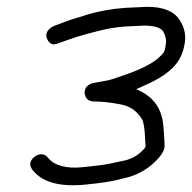

<svg xmlns="http://www.w3.org/2000/svg" viewBox="-20 -523 563 563"><path d="M458 -431.7C465.5 -418.9 468.3 -405.9 466.3 -393.6C462.5 -369.3 462.9 -369.8 441.9 -350.6C423.8 -335.8 390.9 -318.2 337.3 -300.3C327.8 -297.1 318 -293.8 307.9 -290.4C293.1 -285.5 272.5 -283.8 251.8 -279C229.2 -273.7 226.6 -255 228.8 -245.6C230.6 -237.6 236.5 -226.8 251.9 -225.6L252.6 -225.5H253.4C276.9 -225.5 303.8 -222.7 334 -216.9C361.2 -211.7 381.6 -197.8 396.4 -173.4C400.6 -166.5 404.6 -146.7 405.5 -115.5C406.1 -93.3 409.3 -93.9 403.4 -87.6L403.1 -87.3L402.9 -87C389.2 -71.1 371.9 -60 351.3 -53.8C278.9 -37.4 284.2 -39.7 221.6 -32.7C172.3 -27.2 138.8 -40.2 125.1 -55.6L118.3 -63.2C108.7 -74 92.1 -72.6 79.8 -62C55.6 -41.3 77.8 -22 80.6 -18.8C107.1 10.9 155.9 26.4 234.3 17.9C282.2 12.5 301 11.4 356.8 -3.7C391.3 -13.5 421.2 -32.5 445.3 -59.9C456 -72.1 463.3 -84.7 462.7 -97.4C461.5 -118.9 460.8 -141.3 457.7 -165.2C450.9 -210.7 425.2 -242.6 379.3 -261.4C390.1 -266 403.7 -272.2 418.7 -279.3C454.5 -296.1 481.7 -315.7 499 -338.9C511 -354.9 518.3 -374.5 521.9 -397.3C525.8 -421.7 520.1 -444.6 506 -465.3C489.2 -491.5 456.5 -503 411 -503H410.6L347.4 -500C308.3 -497.2 271.2 -490.7 236.4 -480.3C224.6 -476.4 213.1 -472.7 201.7 -469.5C176.8 -462.3 161.3 -455.1 138.9 -447.2L138.3 -447L137.7 -446.7C126.2 -441.4 113.2 -430.1 116.2 -415.3C117.6 -408.6 125.7 -384.5 150.5 -396.1L181.3 -406.8C190.5 -410.1 200.1 -413.3 210.8 -416.6C249.9 -428 297.3 -441.5 343.2 -445L402.8 -448C433.9 -447.8 450.7 -441.5 458 -431.7Z"/></svg>

Font: MewTooHand
Style: BdIta
Weight: 400
Designer: Mew Too, Robert Jablonski
Version: Version 0.77